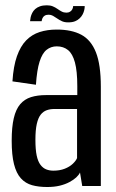

<svg xmlns="http://www.w3.org/2000/svg" viewBox="-20 -716 445 739"><path d="M161.9 3.8Q188.5 3.8 209.8 -1.3Q231.1 -6.5 247.1 -15.1Q263.1 -23.6 273.4 -33.1Q283.6 -42.5 287.9 -52.1L296.5 0H368.1V-382.7Q368.1 -466.7 349.3 -514.4Q330.5 -562.1 293.1 -582.2Q255.7 -602.2 198.3 -602.2Q162.3 -602.2 132.6 -592.7Q102.8 -583.1 80.8 -560.7Q58.8 -538.2 45.2 -499.7Q31.6 -461.1 27.9 -402.8L118.3 -389.8Q122.1 -446.3 132.3 -478.7Q142.6 -511.1 159.4 -524.3Q176.2 -537.6 198.5 -537.6Q224.2 -537.6 241.8 -523.3Q259.4 -509.1 268.4 -475.7Q277.5 -442.3 277.5 -384.5V-350H157.3Q124.5 -350 99.4 -342.2Q74.3 -334.3 57.7 -314.9Q41.1 -295.4 33.1 -261.3Q25 -227.2 25 -174.3Q25 -119.3 33.9 -84.1Q42.8 -49 60.4 -29.6Q78 -10.3 103.4 -3.2Q128.7 3.8 161.9 3.8ZM185.4 -59.1Q170.6 -59.1 158.1 -64Q145.5 -68.9 135.9 -81.5Q126.2 -94.1 121.2 -117.3Q116.3 -140.4 116.3 -178.1Q116.3 -215.4 121.6 -239Q127 -262.6 136.7 -274.8Q146.4 -287 159.7 -291.7Q173 -296.5 188.6 -296.5H276.6V-107.5Q272.2 -97 260 -85.4Q247.8 -73.9 228.9 -66.5Q210 -59.1 185.4 -59.1ZM242.3 -629.9Q258.7 -629.9 269.2 -634.3Q279.7 -638.7 286.7 -645.6Q293.8 -652.4 298.1 -660.6Q302.4 -668.8 304.3 -677.4Q306.3 -686.1 306 -692.6H261.5Q261.5 -687.6 258.9 -681.5Q256.3 -675.4 250.2 -671.4Q244.1 -667.3 236 -667.3Q225.5 -667.3 217.5 -671.6Q209.5 -675.8 201.2 -681.7Q192.9 -687.6 183.2 -691.6Q173.6 -695.6 160.1 -695.6Q145.3 -695.6 134 -691.7Q122.7 -687.7 115.4 -681.1Q108.1 -674.4 104 -666.2Q99.9 -657.9 98 -649.9Q96.2 -641.8 95.7 -634.4H140.3Q140.9 -639.7 143.4 -645.8Q146 -651.9 151.9 -655.6Q157.7 -659.4 167.5 -659.4Q176.1 -659.4 183.9 -655.1Q191.7 -650.8 200 -644.9Q208.3 -639 218.3 -634.4Q228.3 -629.9 242.3 -629.9Z"/></svg>

Font: Anybody Thin Condensed
Style: Regular
Weight: 100
Width: 3
Version: Version 1.113;gftools[0.9.25]